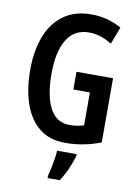

<svg xmlns="http://www.w3.org/2000/svg" viewBox="-101 -789 765 1075"><g transform="rotate(10 281.5 -251.5)"><path d="M303 -393H511V-28Q414 10 308 10Q220 10 162 -36.5Q104 -83 75 -166Q46 -249 46 -359Q46 -469 78 -551Q110 -633 173.5 -678.5Q237 -724 330 -724Q379 -724 422.5 -712Q466 -700 502 -679L465 -581Q401 -622 334 -622Q252 -622 209.5 -553.5Q167 -485 167 -356Q167 -278 182.5 -218.5Q198 -159 231 -126Q264 -93 316 -93Q360 -93 397 -105V-292H303ZM384 72Q373 109 355 149.5Q337 190 316 221H247V209Q252 191 257.5 164Q263 137 267.5 109Q272 81 273 61H384Z"/></g></svg>

Font: Noto Sans Ethiopic ExtraCondensed SemiBold
Style: Regular
Weight: 600
Width: 2
Designer: Monotype Design Team
Foundry: Monotype Imaging Inc.
Version: Version 2.102; ttfautohint (v1.8.4.7-5d5b)